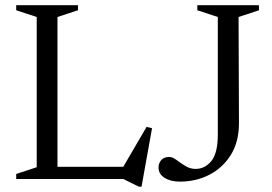

<svg xmlns="http://www.w3.org/2000/svg" viewBox="-20 -690 1047 740"><path d="M525.5 29.5H515L455.5 0H42.5V-19.5L121.5 -45.5V-624.5L42.5 -650.5V-670H280.5V-650.5L201.5 -624.5V-47H455L545 -201L566 -196ZM901 -215Q901 -143.5 869.8 -93.2Q838.5 -43 787 -16.5Q735.5 10 673.5 10Q637 10 614 -4.8Q591 -19.5 591 -44Q591 -60.5 601.2 -72.8Q611.5 -85 633 -85Q645 -85 660.2 -73.5Q675.5 -62 694 -50.5Q712.5 -39 734 -39Q769.5 -39 794.5 -69.2Q819.5 -99.5 819.5 -172.5V-624.5L740.5 -650.5V-670H978V-650.5L899.5 -624.5Z"/></svg>

Font: Newsreader Text
Style: Regular
Weight: 400
Designer: Hugues Gentile
Foundry: Production Type
Version: Version 1.002